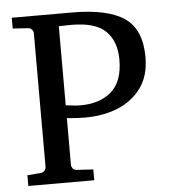

<svg xmlns="http://www.w3.org/2000/svg" viewBox="-50 -717 679 762"><g transform="rotate(-5 289.5 -335.5)"><path d="M540 -469.2Q540 -395.5 504.9 -346.9Q469.7 -298.3 410.6 -274.4Q351.6 -250.5 278.8 -251Q259.3 -251 235.6 -252.7Q211.9 -254.4 208 -254.9V-68.8Q208 -61.5 213.1 -54.7Q218.3 -47.9 229 -46.9L294.9 -43V0H32.2V-43L85 -46.9Q95.7 -47.9 101.3 -54.7Q106.9 -61.5 106.9 -68.8V-602.1Q106.9 -609.4 101.3 -616.5Q95.7 -623.5 85 -624L24.9 -627.9V-670.9H264.2Q405.8 -670.9 472.9 -625.5Q540 -580.1 540 -469.2ZM436 -467.8Q436 -540.5 395.3 -581.3Q354.5 -622.1 258.8 -622.1Q245.1 -622.1 226.6 -621.6Q208 -621.1 208 -621.1V-306.2Q210.4 -306.2 230.2 -303.5Q250 -300.8 264.2 -300.8Q342.8 -300.3 389.4 -340.6Q436 -380.9 436 -467.8Z"/></g></svg>

Font: Charis
Style: Regular
Weight: 400
Designer: Walt Agee, Miriam Martin, Annie Olsen, Victor Gaultney, Lorna Priest, Alan Ward, Bob Hallissy, Martin Hosken, Sharon Cor
Foundry: SIL Global
Version: Version 7.000